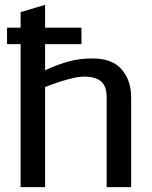

<svg xmlns="http://www.w3.org/2000/svg" viewBox="-20 -772 626 792"><path d="M65 -722 166 -752V-658H316V-590H166V-482Q218 -506 263 -518.5Q308 -531 362 -531Q443 -531 482 -485.5Q521 -440 521 -371V0H420V-371Q420 -417 396.5 -436.5Q373 -456 327 -456Q301 -456 257.5 -444Q214 -432 166 -413V0H65V-590H9V-658H65Z"/></svg>

Font: BM YEONSUNG
Style: Regular
Weight: 400
Designer: Bongjin Kim; Myungsoo Han; Jaehyun Keum; Jihee Min; Dokyung Lee; Chorong Kim; Jooyeon Kang; Sang-a Kim;
Foundry: Sandoll Communications Inc.
Version: Version 1.000;PS 1;hotconv 16.6.51;makeotf.lib2.5.65220